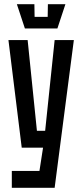

<svg xmlns="http://www.w3.org/2000/svg" viewBox="-20 -750 390 910"><path d="M36 140V60H167L184 -50H83L20 -560H111L155 -130H194L239 -560H330L239 140ZM207 -730H290L252 -615H98L60 -730H143L144 -670H206Z"/></svg>

Font: Tektur Condensed
Style: Regular
Weight: 400
Width: 3
Designer: Adam Jagosz
Foundry: Adam Jagosz
Version: Version 1.005;gftools[0.9.30]